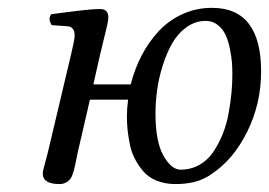

<svg xmlns="http://www.w3.org/2000/svg" viewBox="-20 -459 685 489"><path d="M503.9 -405.8Q477.5 -405.8 455.3 -389.9Q433.1 -374 418.7 -348.9Q404.3 -323.7 394.3 -291.7Q384.3 -259.8 380.1 -229Q376 -198.2 376 -169.9Q376 -98.6 396.2 -62.7Q416.5 -26.9 439.9 -26.9Q466.3 -26.9 487.8 -39.1Q509.3 -51.3 523.2 -72Q537.1 -92.8 547.1 -117.4Q557.1 -142.1 562.3 -170.7Q567.4 -199.2 569.6 -223.1Q571.8 -247.1 571.8 -270Q571.8 -286.1 570.6 -301.3Q569.3 -316.4 565.2 -336.4Q561 -356.4 554.2 -370.8Q547.4 -385.3 534.4 -395.5Q521.5 -405.8 503.9 -405.8ZM234.9 -436Q255.9 -436 255.9 -415Q255.9 -407.2 252.7 -393.3Q249.5 -379.4 243.7 -356.2Q237.8 -333 234.9 -319.8L217.8 -244.1H313Q322.8 -283.2 340.6 -317.4Q358.4 -351.6 383.8 -379.2Q409.2 -406.7 444.3 -422.9Q479.5 -439 520 -439Q645 -439 645 -276.9Q645 -194.8 609.6 -123.5Q574.2 -52.2 519 -16.1Q512.2 -10.7 507.8 -8.8Q476.1 9.8 426.8 9.8Q399.9 9.8 378.7 1Q357.4 -7.8 344.5 -23.2Q331.5 -38.6 322.8 -55.9Q314 -73.2 310.1 -94.2Q306.2 -115.2 304.7 -130.6Q303.2 -146 303.2 -162.1Q303.2 -182.6 306.2 -205.1H209L178.2 -71.8Q178.2 -70.8 176.8 -64.7Q175.3 -58.6 174.8 -55.2Q167.5 -16.1 160.2 -4.9Q154.3 3.4 146 6.8Q140.1 9.8 131.8 9.8Q88.9 9.8 88.9 -17.1Q88.9 -21.5 91.1 -30Q93.3 -38.6 96.9 -51.8Q100.6 -64.9 102.1 -71.8L161.1 -320.8Q168.9 -354 169.9 -363.8V-372.1Q169.9 -379.9 165.3 -385.7Q160.6 -391.6 151.9 -392.1L111.8 -395Q101.1 -411.6 110.8 -422.9Q121.6 -424.3 144.3 -427.2Q167 -430.2 179.2 -431.6Q191.4 -433.1 207.5 -434.6Q223.6 -436 234.9 -436Z"/></svg>

Font: Common Serif
Style: Italic
Weight: 400
Italic angle: -12°
Designer: Philipp H. Poll, Khaled Hosny
Foundry: Stefan Peev, Context Ltd.
Version: Version 1.026